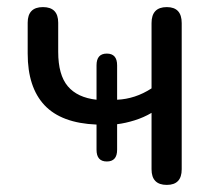

<svg xmlns="http://www.w3.org/2000/svg" viewBox="-20 -514 611 541"><path d="M450 7Q407 7 407 -37V-196Q385 -183 359.5 -175Q334 -167 310 -164V-92Q310 -59 281 -59Q252 -59 252 -92V-163Q153 -167 105.5 -217.5Q58 -268 58 -363V-450Q58 -494 101 -494Q144 -494 144 -450V-368Q144 -303 171 -271Q198 -239 252 -233V-330Q252 -363 281 -363Q310 -363 310 -330V-233Q335 -234 359.5 -242Q384 -250 407 -265V-449Q407 -494 450 -494Q492 -494 492 -449V-37Q492 7 450 7Z"/></svg>

Font: Chiron GoRound TC N
Style: Regular
Weight: 350
Designer: Ryoko NISHIZUKA 西塚涼子 (kana, bopomofo & ideographs); Paul D. Hunt (Latin, Greek & Cyrillic); Sandoll Communications 산돌커뮤니
Foundry: Adobe
Version: Version 1.000;hotconv 1.1.1;makeotfexe 2.6.0